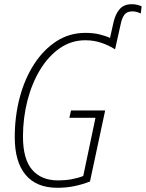

<svg xmlns="http://www.w3.org/2000/svg" viewBox="-20 -881 692 911"><path d="M252 10Q153 10 101.5 -51.5Q50 -113 50 -230Q50 -329 73.5 -418Q97 -507 141.5 -576Q186 -645 247.5 -685Q309 -725 385 -725Q421 -725 449.5 -718.5Q478 -712 502 -701L519 -777Q528 -815 548 -838Q568 -861 605 -861Q620 -861 631.5 -858Q643 -855 652 -851L648 -817Q640 -821 630 -824Q620 -827 608 -827Q583 -827 571 -812Q559 -797 553 -768L526 -647Q496 -666 460.5 -678Q425 -690 385 -690Q318 -690 263.5 -652Q209 -614 170 -549.5Q131 -485 110 -403Q89 -321 89 -233Q89 -126 132.5 -75.5Q176 -25 256 -25Q289 -25 319.5 -30.5Q350 -36 375 -46L433 -322H309L317 -357H479L407 -20Q372 -6 333.5 2Q295 10 252 10Z"/></svg>

Font: Noto Sans Condensed ExtraLight
Style: Italic
Weight: 200
Width: 3
Italic angle: -12°
Designer: Monotype Design Team
Foundry: Monotype Imaging Inc.
Version: Version 2.013; ttfautohint (v1.8.4.7-5d5b)